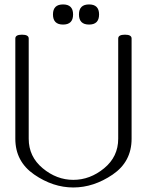

<svg xmlns="http://www.w3.org/2000/svg" viewBox="-20 -830 660 862"><path d="M263.2 -719.7Q217.8 -719.7 217.8 -765.1Q217.8 -810.1 263.2 -810.1Q308.1 -810.1 308.1 -765.1Q308.1 -719.7 263.2 -719.7ZM379.9 -719.7Q334.5 -719.7 334.5 -765.1Q334.5 -810.1 379.9 -810.1Q424.8 -810.1 424.8 -765.1Q424.8 -719.7 379.9 -719.7ZM510.7 -657.2Q510.7 -674.3 541 -674.3Q570.8 -674.3 570.8 -657.2V-207Q570.8 -104 485.6 -46.1Q400.4 11.7 309.1 11.7Q217.8 11.7 133.3 -46.6Q48.8 -105 48.8 -207V-657.2Q48.8 -674.3 78.6 -674.3Q108.9 -674.3 108.9 -657.2V-207Q108.9 -127 171.6 -74.7Q234.4 -22.5 309.1 -22.5Q384.3 -22.5 447.5 -74.5Q510.7 -126.5 510.7 -207Z"/></svg>

Font: Gayathri Thin
Style: Regular
Weight: 100
Designer: Binoy Dominic <binoy.domenic@gmail.com>
Foundry: SMC
Version: Version 1.000